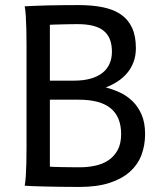

<svg xmlns="http://www.w3.org/2000/svg" viewBox="-20 -738 667 763"><path d="M85.4 -151.9V-558.1Q85.4 -592.3 84.7 -621.8Q84 -651.4 82.5 -674.8Q81.1 -698.2 78.1 -712.9Q94.2 -713.9 118.2 -714.8Q142.1 -715.8 170.7 -716.6Q199.2 -717.3 230.7 -717.5Q262.2 -717.8 293 -717.8Q347.2 -717.8 389.6 -709Q432.1 -700.2 460.9 -680.2Q489.7 -660.2 504.9 -627.4Q520 -594.7 520 -546.9Q520 -516.1 510.7 -491.5Q501.5 -466.8 485.1 -447.5Q468.8 -428.2 447 -414.1Q425.3 -399.9 400.4 -390.6Q428.7 -383.3 456.5 -370.4Q484.4 -357.4 506.6 -335.9Q528.8 -314.5 542.7 -282.5Q556.6 -250.5 556.6 -205.1Q556.6 -160.6 542.2 -122.3Q527.8 -84 496.3 -55.7Q464.8 -27.3 415.3 -11.2Q365.7 4.9 295.4 4.9Q258.3 4.9 223.4 4.4Q188.5 3.9 159.4 3.2Q130.4 2.4 109.1 1.7Q87.9 1 78.1 0Q81.1 -14.6 82.5 -37.6Q84 -60.5 84.7 -89.4Q85.4 -118.2 85.4 -151.9ZM178.2 -75.7Q185.1 -75.2 196.8 -74.7Q208.5 -74.2 224.1 -74Q239.7 -73.7 258.5 -73.5Q277.3 -73.2 297.9 -73.2Q329.1 -73.2 358.6 -79.6Q388.2 -85.9 410.9 -101.1Q433.6 -116.2 447.5 -141.6Q461.4 -167 461.4 -205.1Q461.4 -272.9 420.2 -307.4Q378.9 -341.8 293 -341.8H178.2ZM178.2 -417.5H273.4Q312.5 -417.5 341.1 -425.8Q369.6 -434.1 388.2 -449.2Q406.7 -464.4 415.8 -485.6Q424.8 -506.8 424.8 -532.2Q424.8 -559.6 417.2 -580.1Q409.7 -600.6 393.3 -614.5Q377 -628.4 350.8 -635.3Q324.7 -642.1 288.1 -642.1Q273.9 -642.1 257.8 -641.8Q241.7 -641.6 226.6 -641.1Q211.4 -640.6 198.7 -640.4Q186 -640.1 178.2 -639.6Z"/></svg>

Font: Andika CyrE
Style: Regular
Weight: 400
Designer: Victor Gaultney, Annie Olsen, Julie Remington, Don Collingsworth, Eric Hays, Becca Hirsbrunner
Foundry: SIL International
Version: Version 5.000